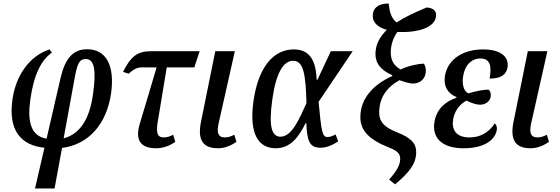

<svg xmlns="http://www.w3.org/2000/svg" viewBox="-20 -824 3151 1080"><path d="M177 236H287L329 8C479 -11 580 -126 605 -300C626 -453 579 -547 470 -547C392 -547 347 -497 321 -387L242 -44C152 -59 133 -142 151 -267C171 -408 214 -488 272 -528L259 -546C143 -509 68 -395 50 -264C25 -89 99 -6 230 7ZM399 -380C414 -462 424 -492 463 -492C514 -492 521 -420 503 -293C484 -154 429 -69 338 -46Z M859 10C901 10 939 -7 966 -26L954 -66C934 -56 921 -51 900 -51C866 -51 858 -75 866 -131L918 -445H1073L1103 -536H829C750 -536 715 -504 672 -420L704 -409C732 -436 754 -445 778 -445H861L766 -127C739 -36 770 10 859 10Z M1206 10C1247 10 1282 -7 1310 -26L1298 -66C1278 -56 1264 -51 1244 -51C1209 -51 1197 -75 1210 -131L1301 -536H1191L1110 -136C1090 -34 1124 10 1206 10Z M1531 10C1615 10 1661 -55 1699 -131H1703C1707 -28 1723 7 1783 7C1822 7 1859 -13 1882 -29L1868 -68C1854 -60 1836 -53 1823 -53C1792 -53 1788 -85 1772 -251L1964 -536H1841L1766 -376H1761C1757 -510 1702 -546 1632 -546C1521 -546 1434 -451 1406 -257C1379 -65 1437 10 1531 10ZM1558 -55C1506 -55 1491 -118 1512 -266C1532 -410 1573 -482 1628 -482C1688 -482 1699 -408 1704 -244C1667 -164 1624 -55 1558 -55Z M2202 213C2279 149 2321 99 2321 32C2321 -18 2293 -48 2213 -80C2137 -110 2113 -142 2113 -191C2113 -273 2154 -332 2227 -373C2255 -362 2289 -354 2303 -354C2343 -354 2372 -380 2375 -419C2376 -437 2373 -454 2364 -466C2340 -466 2281 -456 2233 -433C2200 -453 2178 -479 2178 -529C2178 -571 2192 -612 2215 -644C2333 -639 2433 -670 2433 -739C2433 -763 2418 -779 2380 -782C2315 -755 2257 -728 2211 -698C2181 -720 2170 -761 2167 -804C2124 -805 2080 -790 2077 -740C2073 -699 2105 -670 2156 -656C2116 -617 2092 -574 2092 -521C2092 -451 2144 -420 2187 -401L2186 -396C2081 -349 2007 -271 2007 -165C2007 -89 2056 -39 2168 6C2213 23 2231 40 2231 68C2231 101 2217 132 2169 186Z M2588 10C2707 10 2765 -39 2774 -91C2778 -110 2771 -123 2763 -130C2728 -76 2679 -51 2621 -51C2545 -51 2519 -95 2529 -154C2540 -213 2577 -244 2604 -258C2635 -243 2660 -235 2681 -235C2711 -235 2736 -254 2740 -280C2743 -300 2737 -313 2728 -320C2698 -320 2656 -311 2615 -299C2591 -307 2576 -348 2586 -400C2596 -458 2632 -495 2683 -495C2739 -495 2746 -449 2734 -382C2804 -382 2828 -408 2835 -445C2843 -495 2810 -546 2696 -546C2588 -546 2499 -493 2483 -398C2473 -339 2499 -297 2548 -278L2547 -274C2491 -255 2437 -216 2424 -139C2409 -54 2460 10 2588 10Z M2964 10C3005 10 3040 -7 3068 -26L3056 -66C3036 -56 3022 -51 3002 -51C2967 -51 2955 -75 2968 -131L3059 -536H2949L2868 -136C2848 -34 2882 10 2964 10Z"/></svg>

Font: Noto Serif Condensed Medium
Style: Italic
Weight: 500
Width: 3
Italic angle: -12°
Designer: Monotype Design Team
Foundry: Monotype Imaging Inc.
Version: Version 2.013